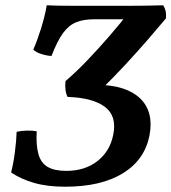

<svg xmlns="http://www.w3.org/2000/svg" viewBox="-20 -698 649 727"><path d="M226 9Q159 9 109 -5.5Q59 -20 22 -45Q31 -80 36.5 -123Q42 -166 43 -199Q61 -203 82 -203.5Q103 -204 119 -201Q116 -148 125.5 -114.5Q135 -81 160.5 -66Q186 -51 231 -51Q302 -51 349.5 -88.5Q397 -126 409 -189Q423 -259 377 -293.5Q331 -328 236 -331Q230 -342 228 -358.5Q226 -375 228 -391Q269 -426 311.5 -470.5Q354 -515 395.5 -563Q437 -611 472 -656L483 -625H336Q296 -625 268 -613.5Q240 -602 218.5 -572.5Q197 -543 175 -486Q157 -487 136.5 -493.5Q116 -500 106 -510Q121 -544 135.5 -590.5Q150 -637 157 -678Q173 -677 202.5 -676.5Q232 -676 267.5 -676Q303 -676 336.5 -676Q370 -676 394 -676Q428 -676 462.5 -676Q497 -676 531 -676.5Q565 -677 598 -678Q604 -669 607 -656.5Q610 -644 608 -628Q578 -592 538.5 -546.5Q499 -501 454.5 -453Q410 -405 362 -358L350 -377Q460 -375 511.5 -324.5Q563 -274 546 -185Q528 -93 445.5 -42Q363 9 226 9Z"/></svg>

Font: Vollkorn SemiBold
Style: Italic
Weight: 600
Italic angle: -11°
Designer: Friedrich Althausen
Foundry: Friedrich Althausen
Version: Version 5.000